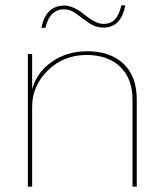

<svg xmlns="http://www.w3.org/2000/svg" viewBox="-20 -703 614 723"><path d="M452 -683Q436 -599 369 -599Q340 -599 315 -616.5Q290 -634 267.5 -651Q245 -668 222 -668Q167 -668 151 -598H136Q152 -682 223 -682Q256 -682 298.5 -647.5Q341 -613 369 -613Q398 -613 413.5 -630.5Q429 -648 437 -683ZM309 -510Q396 -510 445.5 -462.5Q495 -415 495 -329V0H479V-327Q479 -407 432.5 -451.5Q386 -496 306 -496Q220 -496 160.5 -438Q101 -380 101 -301V0H85V-500H101V-367Q118 -430 175 -470Q232 -510 309 -510Z"/></svg>

Font: Elaine Sans Thin
Style: Regular
Weight: 250
Designer: Wei Huang
Foundry: Wei Huang
Version: Version 2.001;December 24, 2019;FontCreator 12.0.0.2547 64-b